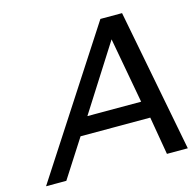

<svg xmlns="http://www.w3.org/2000/svg" viewBox="-105 -833 961 942"><g transform="rotate(-15 375.0 -362.0)"><path d="M629 0 596 -193H242L118 0H15L485 -724H595L735 0ZM512 -613 300 -280H573Z"/></g></svg>

Font: Perun
Style: Italic
Weight: 400
Italic angle: -12°
Foundry: Copyright (c) Stefan Peev, Context Ltd, 2016
Version: Version 1.027